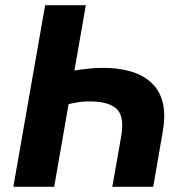

<svg xmlns="http://www.w3.org/2000/svg" viewBox="-20 -720 712 740"><path d="M607.4 -213.4 570.6 0H412.8L446.8 -192.8Q459.8 -267 432.9 -296.7Q406 -326.4 338.6 -328.8Q308.6 -330 283.2 -326.3Q257.8 -322.6 223.6 -313.4L246.2 -444.6Q289.2 -452.6 328.2 -456.1Q367.2 -459.6 401.8 -457.8Q519.6 -451.8 573.7 -390.5Q627.8 -329.2 607.4 -213.4ZM188.8 0H31.4L154 -700H310.8Z"/></svg>

Font: Fixel Italic Variable 20240409 Display Thin
Style: Italic
Weight: 100
Italic angle: -10°
Designer: AlfaBravo + MacPaw
Foundry: Kyrylo Tkachov, Marchela Mozhyna, Serhii Makarenko, Maria Weinstein, Zakhar Kryvoshyya
Version: Version 1.211;Glyphs 3.2 (3225)